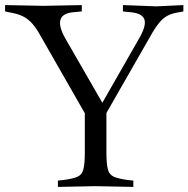

<svg xmlns="http://www.w3.org/2000/svg" viewBox="-40 -733 742 756"><path d="M188 3V-22L208 -24Q247 -29 265 -37Q283 -45 288.5 -67Q294 -89 294 -133V-287L119 -593Q103 -622 87.5 -639.5Q72 -657 53.5 -667Q35 -677 9 -682L-20 -688V-713L132 -710L282 -713V-688L250 -685Q163 -678 217 -582L381 -297H345L508 -582Q537 -632 528.5 -656.5Q520 -681 473 -685L444 -688V-713L576 -708L682 -713V-688L655 -683Q634 -679 618.5 -670.5Q603 -662 589.5 -646.5Q576 -631 561 -606L379 -288V-133Q379 -89 384.5 -67Q390 -45 408.5 -37Q427 -29 465 -24L485 -22V3L337 0H336Z"/></svg>

Font: Baskervville SC
Style: Regular
Weight: 400
Designer: Alexis Faudot, Rémi Forte, Morgane Pierson, Rafael Ribas, Tanguy Vanlaeys, Rosalie Wagner, Thomas Huot-Marchand
Foundry: ANRT
Version: Version 1.100